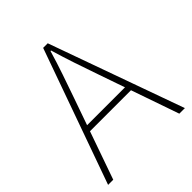

<svg xmlns="http://www.w3.org/2000/svg" viewBox="-201 -851 976 976"><g transform="rotate(-45 287.0 -363.0)"><path d="M11 0 270 -726H303L563 0H523L372 -435Q349 -501 329 -560.5Q309 -620 289 -688H285Q265 -620 244.5 -560.5Q224 -501 201 -435L48 0ZM123 -258V-290H447V-258Z"/></g></svg>

Font: Noto Sans TC Thin
Style: Regular
Weight: 100
Designer: Ryoko NISHIZUKA 西塚涼子 (kana, bopomofo & ideographs); Paul D. Hunt (Latin, Greek & Cyrillic); Sandoll Communications 산돌커뮤니
Foundry: Adobe
Version: Version 2.004-H2;hotconv 1.0.118;makeotfexe 2.5.65603